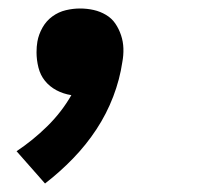

<svg xmlns="http://www.w3.org/2000/svg" viewBox="-20 -217 490 452"><path d="M86 215 19 139Q58 113 91.5 80Q125 47 148 7Q129 4 113 -4.5Q97 -13 86 -26.5Q75 -40 70.5 -58Q66 -76 66 -94Q66 -101 66.5 -107Q67 -113 68 -119Q71 -136 80 -152Q89 -168 103.5 -178.5Q118 -189 135 -193Q152 -197 168 -197Q185 -197 200.5 -193.5Q216 -190 229.5 -182Q243 -174 251.5 -161.5Q260 -149 265 -134Q270 -119 270.5 -103Q271 -87 268 -71Q262 -30 246.5 10.5Q231 51 207 87.5Q183 124 152 156Q121 188 86 215Z"/></svg>

Font: Iosevka Etoile Extrabold
Style: Italic
Weight: 800
Italic angle: -9°
Designer: Belleve Invis
Foundry: Belleve Invis
Version: Version 22.1.2; ttfautohint (v1.8.4)